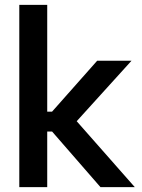

<svg xmlns="http://www.w3.org/2000/svg" viewBox="-20 -772 584 792"><path d="M59.6 -752H174.8V-311.5H194.8L380.9 -521.5H522.5L296.4 -272L536.1 0H394.5L194.8 -229.5H174.8V0H59.6Z"/></svg>

Font: Reddit Sans Fudge SemiBold
Style: Regular
Weight: 600
Designer: Stephen Hutchings
Foundry: Reddit
Version: Version 1.011